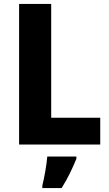

<svg xmlns="http://www.w3.org/2000/svg" viewBox="-20 -734 556 975"><path d="M77 0H489V-136H240V-714H77ZM368 72V61H220C217 102 205 169 195 208V221H293C325 170 348 121 368 72Z"/></svg>

Font: Noto Sans Sinhala UI SemiCondensed ExtraBold
Style: Regular
Weight: 800
Width: 4
Designer: Jelle Bosma - Monotype Design Team
Foundry: Monotype Imaging Inc.
Version: Version 2.006